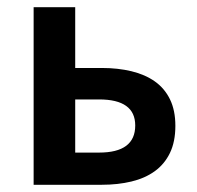

<svg xmlns="http://www.w3.org/2000/svg" viewBox="-20 -511 544 531"><path d="M73 0V-491H188V-323H262Q306 -323 343.5 -314Q381 -305 408 -286Q435 -267 450 -236.5Q465 -206 465 -163Q465 -119 450 -88Q435 -57 408 -37.5Q381 -18 343.5 -9Q306 0 262 0ZM188 -89H254Q354 -89 354 -164Q354 -236 254 -236H188Z"/></svg>

Font: Giro Sans Semibold
Style: Regular
Weight: 600
Designer: Paul D. Hunt
Foundry: Adobe Systems Incorporated
Version: Version 1.000;PS 1.0;hotconv 1.0.88;makeotf.lib2.5.647800